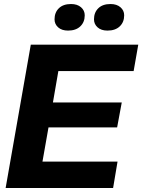

<svg xmlns="http://www.w3.org/2000/svg" viewBox="-20 -934 707 954"><path d="M542 0H8L133 -712H667L644 -581H270L243 -425H585L562 -301H221L191 -131H564ZM318 -782Q287 -782 269 -798Q251 -814 251 -838Q251 -872 272.5 -893Q294 -914 333 -914Q364 -914 382.5 -898Q401 -882 401 -858Q401 -824 379 -803Q357 -782 318 -782ZM514 -782Q483 -782 465 -798Q447 -814 447 -838Q447 -872 468.5 -893Q490 -914 529 -914Q560 -914 578.5 -898Q597 -882 597 -858Q597 -824 575 -803Q553 -782 514 -782Z"/></svg>

Font: Creato Display ExtraBold
Style: Italic
Weight: 800
Italic angle: -10°
Version: Version 1.000